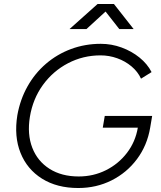

<svg xmlns="http://www.w3.org/2000/svg" viewBox="-20 -932 807 964"><path d="M373 12Q266 12 191 -35Q116 -82 83 -164.5Q50 -247 67 -353Q81 -432 118 -498Q155 -564 211 -612Q267 -660 337 -686Q407 -712 486 -712Q540 -712 590.5 -693.5Q641 -675 680.5 -643Q720 -611 741 -570L688 -537Q672 -572 640.5 -598.5Q609 -625 568.5 -639.5Q528 -654 485 -654Q397 -654 321.5 -614.5Q246 -575 195.5 -505.5Q145 -436 130 -345Q116 -258 142 -190.5Q168 -123 228.5 -84.5Q289 -46 375 -46Q449 -46 512 -77.5Q575 -109 617.5 -164.5Q660 -220 672 -291H496L506 -350H744L734 -291Q719 -202 668 -133.5Q617 -65 540.5 -26.5Q464 12 373 12ZM329 -786 470 -912H552L651 -786H579L510 -874L414 -786Z"/></svg>

Font: Figtree Light
Style: Italic
Weight: 300
Italic angle: -9.5°
Foundry: Erik Kennedy
Version: Version 2.001; ttfautohint (v1.8.4.7-5d5b);gftools[0.9.27]